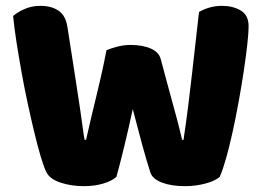

<svg xmlns="http://www.w3.org/2000/svg" viewBox="-20 -630 903 658"><path d="M345 -458Q356 -463 379.5 -469.5Q403 -476 427 -476Q469 -476 497 -463.5Q525 -451 531 -427Q542 -386 551.5 -350.5Q561 -315 570 -282.5Q579 -250 587.5 -218Q596 -186 604 -151H609Q618 -212 625 -267.5Q632 -323 638 -376.5Q644 -430 650 -482.5Q656 -535 662 -589Q699 -610 741 -610Q778 -610 805 -594Q832 -578 832 -540Q832 -518 827.5 -477.5Q823 -437 815.5 -387Q808 -337 798 -282Q788 -227 777 -177Q766 -127 754.5 -86.5Q743 -46 733 -24Q718 -10 684 -1Q650 8 614 8Q567 8 534.5 -4.5Q502 -17 495 -40Q482 -80 467 -135Q452 -190 435 -256Q421 -191 406 -129Q391 -67 379 -24Q364 -10 334 -1Q304 8 268 8Q223 8 186.5 -4.5Q150 -17 139 -40Q130 -58 119.5 -93.5Q109 -129 98 -174.5Q87 -220 75.5 -273Q64 -326 54.5 -379Q45 -432 37 -482.5Q29 -533 25 -575Q39 -588 64 -599Q89 -610 118 -610Q156 -610 180.5 -593.5Q205 -577 211 -538Q227 -436 237.5 -368Q248 -300 254.5 -256.5Q261 -213 264 -189Q267 -165 270 -151H275Q284 -191 292 -225Q300 -259 308.5 -293.5Q317 -328 326 -367.5Q335 -407 345 -458Z"/></svg>

Font: Baloo Bhai
Style: Regular
Weight: 400
Designer: Supriya Tembe, Noopur Datye and Ek Type
Foundry: Ek Type
Version: Version 1.100;PS 1.000;hotconv 1.0.88;makeotf.lib2.5.647800;